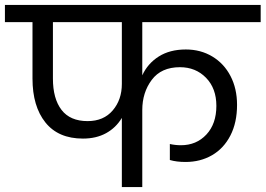

<svg xmlns="http://www.w3.org/2000/svg" viewBox="-47 -760 1079 780"><path d="M531 -670V-454Q553 -502 598 -530.5Q643 -559 708 -559Q768 -559 815.5 -530.5Q863 -502 889.5 -451Q916 -400 916 -334Q916 -262 889 -209.5Q862 -157 814.5 -129.5Q767 -102 707 -102Q670 -102 643 -110V-175Q665 -170 688 -170Q751 -170 791.5 -213.5Q832 -257 832 -330Q832 -401 790 -444Q748 -487 684 -487Q608 -487 569.5 -435.5Q531 -384 531 -313V0H448V-281Q424 -241 384 -219Q344 -197 290 -197Q190 -197 137.5 -262.5Q85 -328 85 -441V-670H-27V-740H1012V-670ZM448 -670H168V-441Q168 -359 203 -313.5Q238 -268 309 -268Q374 -268 411 -311.5Q448 -355 448 -419Z"/></svg>

Font: A Bank Premium Regular
Style: Regular
Weight: 400
Designer: Ninad Kale (Devanagari), Jonny Pinhorn (Latin), Htun Naung (Myanmar)
Foundry: Indian Type Foundry
Version: 4.004